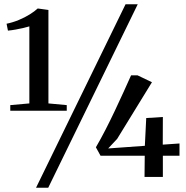

<svg xmlns="http://www.w3.org/2000/svg" viewBox="-20 -835 876 906"><path d="M118.5 -347V-710.5Q108.5 -707.5 91 -703.2Q73.5 -699 53.8 -695.5Q34 -692 17.5 -690.5L11 -723Q40.5 -729 68.8 -740.8Q97 -752.5 120.2 -767Q143.5 -781.5 158 -795L208.5 -788V-347L295 -339V-312.5H28.5V-339ZM572.5 -815H630L207.5 51H150ZM662 0 663 -100H454.5L432.5 -140Q455 -178.5 477.8 -222.8Q500.5 -267 522 -312.5Q543.5 -358 563 -400.8Q582.5 -443.5 598.5 -479.5H629L697 -447L533 -180L490.5 -134.5L663.5 -147L670 -278L748.5 -283L748 -152.5L827 -158V-100H748.5V0Z"/></svg>

Font: Merriweather 96pt
Style: Regular
Weight: 400
Version: Version 2.100